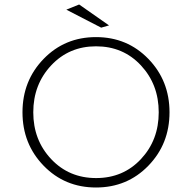

<svg xmlns="http://www.w3.org/2000/svg" viewBox="-20 -824 854 854"><path d="M407 10Q268 10 174 -87Q80 -184 80 -324.5Q80 -465 174 -562Q268 -659 407 -659Q546 -659 640 -562Q734 -465 734 -324.5Q734 -184 640 -87Q546 10 407 10ZM407 -618Q287 -618 207.5 -533Q128 -448 128 -324.5Q128 -201 207.5 -116.5Q287 -32 407.5 -32Q528 -32 607 -116.5Q686 -201 686 -324.5Q686 -448 607 -533Q528 -618 407 -618ZM430 -701 275 -781 332 -804 465 -711Z"/></svg>

Font: Julius Sans One
Style: Regular
Weight: 400
Designer: Luciano Vergara
Foundry: LatinoType
Version: Version 1.001